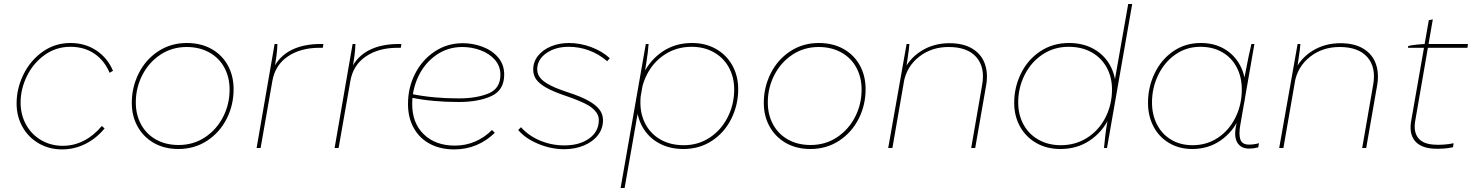

<svg xmlns="http://www.w3.org/2000/svg" viewBox="-20 -740 7375 960"><path d="M63 -223Q63 -298 97.5 -368Q132 -438 193.5 -481.5Q255 -525 332 -525Q406 -525 462 -487.5Q518 -450 545 -386L528 -376Q502 -438 451.5 -472Q401 -506 332 -506Q260 -506 203 -465Q146 -424 114.5 -359.5Q83 -295 83 -227Q83 -167 110 -117.5Q137 -68 185.5 -39.5Q234 -11 294 -11Q350 -11 399.5 -36.5Q449 -62 489 -110L503 -98Q462 -48 407 -20.5Q352 7 291 7Q226 7 174 -23Q122 -53 92.5 -105.5Q63 -158 63 -223Z M639 -226Q639 -304 673.5 -373Q708 -442 771 -483.5Q834 -525 914 -525Q984 -525 1037 -495.5Q1090 -466 1119 -413.5Q1148 -361 1148 -294Q1148 -214 1113 -145.5Q1078 -77 1015 -36Q952 5 872 5Q803 5 750.5 -24.5Q698 -54 668.5 -106.5Q639 -159 639 -226ZM1128 -292Q1128 -354 1101.5 -402.5Q1075 -451 1026 -478Q977 -505 913 -505Q840 -505 782 -466.5Q724 -428 691.5 -364.5Q659 -301 659 -228Q659 -166 685.5 -117.5Q712 -69 760.5 -42Q809 -15 873 -15Q947 -15 1005 -53.5Q1063 -92 1095.5 -155.5Q1128 -219 1128 -292Z M1353 -520H1367Q1367 -499 1362.5 -463Q1358 -427 1350 -388L1345 -395Q1375 -458 1435.5 -489Q1496 -520 1583 -520H1597L1594 -501Q1586 -501 1577 -501Q1483 -501 1419.5 -458Q1356 -415 1342 -336L1283 0H1263Z M1743 -520H1757Q1757 -499 1752.5 -463Q1748 -427 1740 -388L1735 -395Q1765 -458 1825.5 -489Q1886 -520 1973 -520H1987L1984 -501Q1976 -501 1967 -501Q1873 -501 1809.5 -458Q1746 -415 1732 -336L1673 0H1653Z M2020 -220Q2020 -302 2055.5 -371.5Q2091 -441 2153.5 -482.5Q2216 -524 2294 -524Q2345 -524 2393 -506Q2441 -488 2471 -452.5Q2501 -417 2501 -367Q2501 -289 2436.5 -259.5Q2372 -230 2273 -230Q2142 -230 2036 -252L2038 -270Q2146 -248 2273 -248Q2362 -248 2422 -272.5Q2482 -297 2482 -366Q2482 -410 2454 -441.5Q2426 -473 2382 -489Q2338 -505 2292 -505Q2219 -505 2161.5 -465Q2104 -425 2072.5 -359.5Q2041 -294 2041 -220Q2041 -124 2099.5 -68Q2158 -12 2254 -12Q2308 -12 2355 -32Q2402 -52 2440 -90L2454 -76Q2412 -35 2361 -14Q2310 7 2251 7Q2182 7 2130 -20.5Q2078 -48 2049 -99.5Q2020 -151 2020 -220Z M2571 -90 2585 -104Q2623 -61 2680.5 -37Q2738 -13 2802 -13Q2877 -13 2925 -47Q2973 -81 2974 -137Q2975 -159 2962 -177.5Q2949 -196 2924 -212Q2885 -235 2805 -262Q2746 -282 2711.5 -301.5Q2677 -321 2661.5 -342.5Q2646 -364 2646 -392Q2646 -431 2670.5 -461.5Q2695 -492 2736 -508.5Q2777 -525 2824 -525Q2881 -525 2936 -504.5Q2991 -484 3029 -449L3016 -434Q2974 -470 2925 -488Q2876 -506 2823 -506Q2757 -506 2711.5 -474Q2666 -442 2666 -393Q2666 -365 2687.5 -343.5Q2709 -322 2758 -301Q2793 -287 2818 -279Q2883 -258 2921 -237Q2959 -216 2977 -192.5Q2995 -169 2995 -139Q2995 -97 2969.5 -64Q2944 -31 2899.5 -12.5Q2855 6 2801 6Q2735 6 2670.5 -21Q2606 -48 2571 -90Z M3209 -520H3223Q3220 -479 3213 -435Q3206 -391 3202 -366L3200 -354L3199 -347L3103 200H3083ZM3163 -223Q3163 -302 3197 -371.5Q3231 -441 3294 -483Q3357 -525 3440 -525Q3508 -525 3560.5 -495Q3613 -465 3642 -412.5Q3671 -360 3671 -294Q3671 -216 3637 -147Q3603 -78 3540.5 -36.5Q3478 5 3397 5Q3327 5 3274 -24.5Q3221 -54 3192 -106Q3163 -158 3163 -223ZM3651 -292Q3651 -354 3624.5 -402.5Q3598 -451 3549.5 -478.5Q3501 -506 3438 -506Q3364 -506 3305.5 -468.5Q3247 -431 3214.5 -367Q3182 -303 3182 -227Q3182 -166 3208.5 -117.5Q3235 -69 3284 -41.5Q3333 -14 3399 -14Q3472 -14 3529.5 -52.5Q3587 -91 3619 -155Q3651 -219 3651 -292Z M3799 -226Q3799 -304 3833.5 -373Q3868 -442 3931 -483.5Q3994 -525 4074 -525Q4144 -525 4197 -495.5Q4250 -466 4279 -413.5Q4308 -361 4308 -294Q4308 -214 4273 -145.5Q4238 -77 4175 -36Q4112 5 4032 5Q3963 5 3910.5 -24.5Q3858 -54 3828.5 -106.5Q3799 -159 3799 -226ZM4288 -292Q4288 -354 4261.5 -402.5Q4235 -451 4186 -478Q4137 -505 4073 -505Q4000 -505 3942 -466.5Q3884 -428 3851.5 -364.5Q3819 -301 3819 -228Q3819 -166 3845.5 -117.5Q3872 -69 3920.5 -42Q3969 -15 4033 -15Q4107 -15 4165 -53.5Q4223 -92 4255.5 -155.5Q4288 -219 4288 -292Z M4513 -520H4527Q4526 -506 4524 -490Q4522 -474 4519 -455Q4515 -424 4510 -393L4509 -385L4442 0H4421ZM4727 -524Q4797 -524 4842 -496.5Q4887 -469 4904 -421.5Q4921 -374 4911 -315L4856 0H4836L4891 -317Q4906 -404 4861.5 -454.5Q4817 -505 4723 -505Q4637 -505 4574.5 -455.5Q4512 -406 4498 -325L4495 -379Q4524 -446 4586 -485Q4648 -524 4727 -524Z M5518 -138 5520 -149 5523 -163 5621 -720H5641L5515 0H5500Q5502 -25 5506.5 -62.5Q5511 -100 5518 -138ZM5559 -297Q5559 -218 5525 -148.5Q5491 -79 5428 -37Q5365 5 5282 5Q5214 5 5161.5 -25Q5109 -55 5080 -107.5Q5051 -160 5051 -226Q5051 -304 5085 -373Q5119 -442 5181.5 -483.5Q5244 -525 5325 -525Q5395 -525 5448 -495.5Q5501 -466 5530 -414Q5559 -362 5559 -297ZM5071 -228Q5071 -166 5097.5 -117.5Q5124 -69 5172.5 -41.5Q5221 -14 5284 -14Q5358 -14 5416.5 -51.5Q5475 -89 5507.5 -153Q5540 -217 5540 -293Q5540 -354 5513.5 -402.5Q5487 -451 5438 -478.5Q5389 -506 5323 -506Q5250 -506 5192.5 -467.5Q5135 -429 5103 -365Q5071 -301 5071 -228Z M6162 -119 6176 -178 6200 -339Q6204 -358 6207 -376Q6225 -472 6237 -520H6252L6182 -118Q6173 -70 6181.5 -43.5Q6190 -17 6225 -17Q6250 -17 6275 -24L6271 -3Q6247 3 6226 3Q6184 3 6166 -28Q6148 -59 6162 -119ZM6208 -297Q6208 -218 6175.5 -148.5Q6143 -79 6082 -37Q6021 5 5941 5Q5876 5 5825.5 -25Q5775 -55 5747.5 -107.5Q5720 -160 5720 -226Q5720 -304 5753 -373Q5786 -442 5846 -483.5Q5906 -525 5984 -525Q6051 -525 6101.5 -495.5Q6152 -466 6180 -414Q6208 -362 6208 -297ZM5740 -228Q5740 -166 5765 -117.5Q5790 -69 5836 -41.5Q5882 -14 5943 -14Q6014 -14 6070 -51.5Q6126 -89 6157.5 -153Q6189 -217 6189 -293Q6189 -354 6164 -402.5Q6139 -451 6092 -478.5Q6045 -506 5982 -506Q5912 -506 5857 -467.5Q5802 -429 5771 -365Q5740 -301 5740 -228Z M6468 -520H6482Q6481 -506 6479 -490Q6477 -474 6474 -455Q6470 -424 6465 -393L6464 -385L6397 0H6376ZM6682 -524Q6752 -524 6797 -496.5Q6842 -469 6859 -421.5Q6876 -374 6866 -315L6811 0H6791L6846 -317Q6861 -404 6816.5 -454.5Q6772 -505 6678 -505Q6592 -505 6529.5 -455.5Q6467 -406 6453 -325L6450 -379Q6479 -446 6541 -485Q6603 -524 6682 -524Z M7036 -136 7124 -639 7144 -643 7056 -135Q7047 -82 7070 -51.5Q7093 -21 7147 -17Q7169 -15 7198.5 -17Q7228 -19 7248 -24L7245 -4Q7225 1 7196.5 3Q7168 5 7143 3Q7080 -2 7052.5 -38Q7025 -74 7036 -136ZM7112 -520H7320L7317 -501H7020L7021 -510Q7036 -514 7065 -517Q7094 -520 7112 -520Z"/></svg>

Font: Fixel Italic Variable 20240409 Display Thin
Style: Italic
Weight: 100
Italic angle: -10°
Designer: AlfaBravo + MacPaw
Foundry: Kyrylo Tkachov, Marchela Mozhyna, Serhii Makarenko, Maria Weinstein, Zakhar Kryvoshyya
Version: Version 1.211;Glyphs 3.2 (3225)